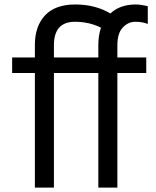

<svg xmlns="http://www.w3.org/2000/svg" viewBox="-20 -813 697 857"><path d="M34.2 -487.3V-556.6H135.7V-612.3Q135.7 -696.3 181.2 -744.6Q226.6 -793 315.9 -793Q405.3 -793 472.7 -752.9Q515.6 -793 585.9 -793Q608.4 -793 639.6 -785.2V-706.1Q616.2 -715.8 584 -715.8Q551.8 -715.8 527.8 -689.9Q503.9 -664.1 503.9 -611.3V-556.6H632.8V-487.3H503.9V24.4H418.9V-487.3H220.7V24.4H135.7V-487.3ZM220.7 -556.6H418.9V-612.3Q418.9 -654.3 430.7 -689.5Q377.9 -715.8 314.5 -715.8Q220.7 -715.8 220.7 -611.3Z"/></svg>

Font: GenEi M Gothic v2 Regular
Style: Regular
Weight: 400
Version: Version 2.0